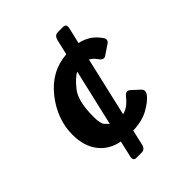

<svg xmlns="http://www.w3.org/2000/svg" viewBox="-210 -760 1006 1006"><g transform="rotate(-45 293.0 -256.5)"><path d="M62.5 -201.2Q62.5 -314.5 140.6 -413.6Q218.8 -512.7 337.9 -521.5L357.4 -605.5Q364.3 -634.8 388.7 -634.8H427.7Q452.1 -634.8 445.3 -605.5L424.8 -517.6Q453.6 -512.2 482.7 -495.4Q511.7 -478.5 536.6 -442.4Q550.8 -421.9 528.3 -406.7L475.1 -371.1Q456.1 -358.4 437.5 -385.7Q427.2 -400.9 416.7 -408.7Q406.2 -416.5 402.3 -418.5L326.2 -88.9Q344.2 -92.8 363 -105.2Q381.8 -117.7 405.3 -147Q423.3 -169.4 444.8 -149.4L484.4 -112.8Q503.4 -95.2 483.4 -69.8Q464.4 -45.4 418.7 -19.3Q373 6.8 303.2 9.3L284.2 92.8Q277.3 122.1 252.9 122.1H213.9Q189.5 122.1 196.3 92.8L216.8 3.9Q145 -9.3 103.8 -62.5Q62.5 -115.7 62.5 -201.2ZM207 -189Q207 -137.7 221.4 -122.3Q235.8 -106.9 241.2 -102.5L314 -416.5Q283.2 -401.4 245.1 -352.5Q207 -303.7 207 -189Z"/></g></svg>

Font: Istok
Style: Bold Italic
Weight: 700
Italic angle: -13°
Designer: Andrey V. Panov
Foundry: Andrey V. Panov
Version: Version 1.0.3